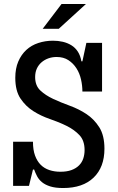

<svg xmlns="http://www.w3.org/2000/svg" viewBox="-20 -936 593 967"><path d="M298 11Q259 11 233.5 3Q208 -5 192 -18Q176 -31 167 -48Q158 -65 152 -82H146L126 0H46V-222H146Q146 -181 156.5 -152.5Q167 -124 185 -106Q203 -88 228.5 -79.5Q254 -71 284 -71Q317 -71 340 -79.5Q363 -88 378 -103Q393 -118 399.5 -138Q406 -158 406 -180Q406 -228 380 -255.5Q354 -283 315.5 -302Q277 -321 231.5 -336.5Q186 -352 147.5 -376.5Q109 -401 83 -440Q57 -479 57 -544Q57 -591 72 -626Q87 -661 112.5 -684.5Q138 -708 173 -719.5Q208 -731 247 -731Q273 -731 296.5 -725.5Q320 -720 339.5 -708Q359 -696 372 -676Q385 -656 390 -627H395L415 -720H494V-475H395Q395 -505 388 -536Q381 -567 365 -592Q349 -617 324.5 -633Q300 -649 265 -649Q243 -649 223.5 -642Q204 -635 189 -622Q174 -609 165.5 -590.5Q157 -572 157 -548Q157 -505 183 -480.5Q209 -456 247.5 -438Q286 -420 331.5 -403.5Q377 -387 415.5 -361.5Q454 -336 480 -295Q506 -254 506 -187Q506 -94 451.5 -41.5Q397 11 298 11ZM290 -916H413L276 -791H195Z"/></svg>

Font: HermeneusOne
Style: Regular
Weight: 400
Designer: Rodrigo Fuenzalida, Pablo Impallari
Foundry: Pablo Impallari, Rodrigo Fuenzalida
Version: Version 1.000; ttfautohint (v0.8) -G 200 -r 50